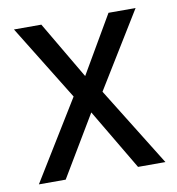

<svg xmlns="http://www.w3.org/2000/svg" viewBox="-66 -596 604 656"><g transform="rotate(-10 236.0 -268.0)"><path d="M186 -275 17 0H110L236 -211L361 0H456L286 -274L447 -536H353L237 -337L120 -536H25Z"/></g></svg>

Font: Noto Sans Devanagari UI SemiCondensed
Style: Regular
Weight: 400
Width: 4
Designer: Jelle Bosma - Monotype Design Team
Foundry: Monotype Imaging Inc.
Version: Version 2.004